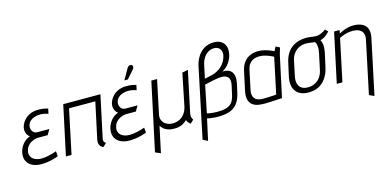

<svg xmlns="http://www.w3.org/2000/svg" viewBox="-81 -1183 3803 1876"><g transform="rotate(-15 1820.5 -245.0)"><path d="M396 -446 407 -497Q381 -505 357 -508Q333 -511 310 -511Q257 -511 218.5 -491.5Q180 -472 157.5 -441.5Q135 -411 128 -379Q124 -358 127.5 -339Q131 -320 140.5 -305.5Q150 -291 164 -281Q117 -265 87.5 -226.5Q58 -188 50 -145Q41 -95 59 -60Q77 -25 114.5 -7Q152 11 200 11Q230 11 261 7Q292 3 322 -5Q352 -13 377 -23L372 -74Q353 -67 333.5 -61.5Q314 -56 295 -51.5Q276 -47 257.5 -44.5Q239 -42 222 -42Q181 -42 153 -55.5Q125 -69 113.5 -93Q102 -117 108 -146Q114 -174 129 -193.5Q144 -213 163.5 -224.5Q183 -236 202.5 -241.5Q222 -247 236 -247H335L366 -301H247Q224 -301 209 -313Q194 -325 188.5 -343.5Q183 -362 187 -382Q191 -400 201.5 -414.5Q212 -429 230 -440Q248 -451 274 -457Q291 -461 309.5 -461.5Q328 -462 349.5 -458.5Q371 -455 396 -446Z M844 -69 936 -500H560L453 0H510L604 -446H870L791 -78Q786 -53 791 -36.5Q796 -20 805.5 -10.5Q815 -1 823 2.5Q831 6 831 6L865 -26Q855 -34 848 -45Q841 -56 844 -69Z M1288 -446 1299 -497Q1273 -505 1249 -508Q1225 -511 1202 -511Q1149 -511 1110.5 -491.5Q1072 -472 1049.5 -441.5Q1027 -411 1020 -379Q1016 -358 1019.5 -339Q1023 -320 1032.5 -305.5Q1042 -291 1056 -281Q1009 -265 979.5 -226.5Q950 -188 942 -145Q933 -95 951 -60Q969 -25 1006.5 -7Q1044 11 1092 11Q1122 11 1153 7Q1184 3 1214 -5Q1244 -13 1269 -23L1264 -74Q1245 -67 1225.5 -61.5Q1206 -56 1187 -51.5Q1168 -47 1149.5 -44.5Q1131 -42 1114 -42Q1073 -42 1045 -55.5Q1017 -69 1005.5 -93Q994 -117 1000 -146Q1006 -174 1021 -193.5Q1036 -213 1055.5 -224.5Q1075 -236 1094.5 -241.5Q1114 -247 1128 -247H1227L1258 -301H1139Q1116 -301 1101 -313Q1086 -325 1080.5 -343.5Q1075 -362 1079 -382Q1083 -400 1093.5 -414.5Q1104 -429 1122 -440Q1140 -451 1166 -457Q1183 -461 1201.5 -461.5Q1220 -462 1241.5 -458.5Q1263 -455 1288 -446ZM1302 -649Q1310 -658 1313 -666.5Q1316 -675 1314.5 -683Q1313 -691 1305 -696Q1297 -701 1288 -700Q1279 -699 1271.5 -693Q1264 -687 1258 -677L1197 -570H1232Z M1735 -94 1823 -509 1764 -497 1698 -173Q1690 -136 1672 -108.5Q1654 -81 1627.5 -64Q1601 -47 1566 -43Q1523 -38 1491 -53Q1459 -68 1444.5 -96Q1430 -124 1437 -158L1509 -500H1451L1304 187L1358 210L1414 -53Q1414 -54 1420 -44.5Q1426 -35 1441 -21.5Q1456 -8 1482.5 2Q1509 12 1550 12Q1575 12 1598 6.5Q1621 1 1641 -11Q1661 -23 1678 -40Q1683 -25 1690.5 -15.5Q1698 -6 1704.5 -1Q1711 4 1714 6L1748 -26Q1747 -27 1742 -35Q1737 -43 1734 -58Q1731 -73 1735 -94Z M1934 -522 1785 188 1834 213 1881 -2Q1893 1 1906.5 3Q1920 5 1933.5 6.5Q1947 8 1958.5 9Q1970 10 1979 10Q2027 11 2068 4Q2109 -3 2142 -22.5Q2175 -42 2197.5 -78Q2220 -114 2232 -169L2251 -254Q2262 -306 2253 -339.5Q2244 -373 2220 -389Q2196 -405 2160 -405H2144Q2179 -424 2201 -449.5Q2223 -475 2235 -500.5Q2247 -526 2251 -546Q2262 -592 2252 -627Q2242 -662 2212.5 -682.5Q2183 -703 2136 -703Q2080 -703 2038.5 -678Q1997 -653 1971 -611.5Q1945 -570 1934 -522ZM1992 -526Q1999 -556 2017 -584Q2035 -612 2062.5 -629.5Q2090 -647 2123 -647Q2152 -647 2170 -633Q2188 -619 2194 -596Q2200 -573 2192 -545Q2185 -520 2172 -497Q2159 -474 2138.5 -454Q2118 -434 2091 -419.5Q2064 -405 2030 -397L1961 -382ZM1892 -50 1949 -326 2007 -339Q2023 -343 2044 -347Q2065 -351 2086 -354Q2107 -357 2123 -357Q2137 -357 2153 -353Q2169 -349 2181.5 -338.5Q2194 -328 2199 -307Q2204 -286 2197 -252L2180 -176Q2173 -140 2161.5 -114Q2150 -88 2130 -71Q2110 -54 2077.5 -46Q2045 -38 1995 -38Q1976 -38 1959.5 -39.5Q1943 -41 1930.5 -42.5Q1918 -44 1909.5 -46Q1901 -48 1896.5 -49Q1892 -50 1892 -50Z M2750 -487 2710 -508Q2702 -495 2695 -480Q2688 -465 2688 -465Q2664 -478 2637.5 -487.5Q2611 -497 2584 -502.5Q2557 -508 2530 -508Q2502 -508 2474 -500.5Q2446 -493 2421.5 -475.5Q2397 -458 2378 -428.5Q2359 -399 2350 -354L2310 -169Q2298 -113 2307.5 -78Q2317 -43 2341 -25Q2365 -7 2398.5 -1Q2432 5 2468 4Q2482 4 2503.5 3Q2525 2 2548.5 1Q2572 0 2593 -1.5Q2614 -3 2627.5 -3.5Q2641 -4 2640 -4L2725 -400Q2733 -437 2741.5 -462Q2750 -487 2750 -487ZM2364 -163 2404 -351Q2412 -388 2427.5 -409Q2443 -430 2462 -440Q2481 -450 2499 -453Q2517 -456 2530 -456Q2547 -456 2563 -453.5Q2579 -451 2595.5 -446Q2612 -441 2630.5 -433.5Q2649 -426 2671 -415L2594 -52Q2594 -52 2583 -51Q2572 -50 2553 -49Q2534 -48 2510 -47Q2486 -46 2459 -46Q2420 -46 2396 -59.5Q2372 -73 2364 -99.5Q2356 -126 2364 -163Z M3245 -517 3218 -543Q3199 -527 3175 -516.5Q3151 -506 3134 -504Q3120 -502 3101 -504Q3082 -506 3060.5 -509Q3039 -512 3015 -512Q2982 -512 2947 -503Q2912 -494 2880 -472.5Q2848 -451 2824 -414Q2800 -377 2788 -320L2758 -185Q2747 -131 2758.5 -87Q2770 -43 2807 -16.5Q2844 10 2906 10Q2998 10 3054 -44Q3110 -98 3128 -185L3158 -320Q3169 -376 3164.5 -406.5Q3160 -437 3149 -453Q3165 -457 3181 -465Q3197 -473 3213 -486Q3229 -499 3245 -517ZM3103 -334 3069 -175Q3061 -134 3039.5 -103.5Q3018 -73 2986 -56.5Q2954 -40 2912 -40Q2873 -40 2848.5 -57Q2824 -74 2816 -104.5Q2808 -135 2816 -175L2848 -327Q2856 -365 2873 -390.5Q2890 -416 2912 -431Q2934 -446 2957.5 -452.5Q2981 -459 3003 -459Q3019 -459 3034.5 -457Q3050 -455 3065 -452.5Q3080 -450 3093 -449Q3097 -444 3100.5 -436.5Q3104 -429 3106 -419Q3108 -409 3109 -396.5Q3110 -384 3108.5 -368.5Q3107 -353 3103 -334Z M3580 -343 3468 187 3518 210 3636 -346Q3643 -378 3641 -404Q3639 -430 3628.5 -449.5Q3618 -469 3599.5 -482.5Q3581 -496 3555 -503Q3529 -510 3496 -510Q3472 -510 3446 -504.5Q3420 -499 3395.5 -489.5Q3371 -480 3349 -467L3356 -501H3300L3193 0H3250L3340 -425Q3363 -437 3385 -444.5Q3407 -452 3429.5 -456Q3452 -460 3475 -460Q3499 -460 3521 -454.5Q3543 -449 3558.5 -435.5Q3574 -422 3580.5 -399.5Q3587 -377 3580 -343Z"/></g></svg>

Font: Advent Pro
Style: Italic
Weight: 400
Italic angle: -12°
Designer: VivaRado, Andreas Kalpakidis
Foundry: VivaRado, Andreas Kalpakidis
Version: Version 3.000